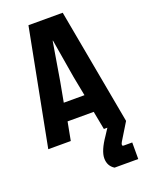

<svg xmlns="http://www.w3.org/2000/svg" viewBox="-169 -781 829 1090"><g transform="rotate(-20 245.0 -236.5)"><path d="M346 0 325 -111H167L146 0H10L145 -700H352L480 0L417 103Q411 113 411 120Q411 127 421 127H471V227H328Q291 204 291 158Q291 112 341 40L367 0ZM244 -570 205 -337 183 -218H308L285 -337L246 -570Z"/></g></svg>

Font: Jockey One
Style: Regular
Weight: 400
Designer: TypeTogether
Foundry: TypeTogether
Version: Version 1.002